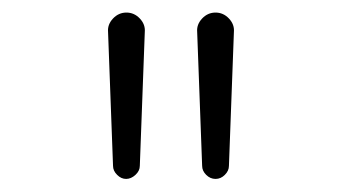

<svg xmlns="http://www.w3.org/2000/svg" viewBox="-20 -800 540 301"><path d="M296.9 -540 289.1 -750Q288.1 -761.7 296.9 -771Q305.7 -780.3 317.9 -780.3Q330.1 -780.3 338.9 -771Q347.7 -761.7 346.7 -750L338.9 -540Q338.9 -532.2 332.5 -525.9Q326.2 -519.5 317.9 -519.5Q309.6 -519.5 303.2 -525.9Q296.9 -532.2 296.9 -540ZM157.2 -540 149.4 -750Q148.4 -761.7 157.2 -771Q166 -780.3 178.2 -780.3Q190.4 -780.3 199.2 -771Q208 -761.7 207 -750L199.2 -540Q199.2 -532.2 192.4 -525.9Q185.5 -519.5 177.7 -519.5Q169.9 -519.5 163.6 -525.9Q157.2 -532.2 157.2 -540Z"/></svg>

Font: Rounded Mgen+ 1m light
Style: Regular
Weight: 200
Designer: [Source Han Sans]
Ryoko NISHIZUKA  (kana & ideographs); Paul D. Hunt (Latin, Greek & Cyrillic); Wenlong ZHANG  (bopomofo
Version: Version 1.059.20150602